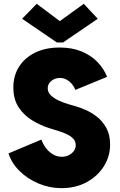

<svg xmlns="http://www.w3.org/2000/svg" viewBox="-20 -976 628 1004"><path d="M301.8 7.8Q238.8 7.8 181.4 -16.4Q124 -40.5 82.3 -81.8Q40.5 -123 24.4 -173.8L196.3 -246.1Q204.1 -224.1 219 -203.6Q233.9 -183.1 255.4 -169.7Q276.9 -156.2 303.7 -156.2Q323.7 -156.2 340.1 -164.6Q356.4 -172.9 366.2 -186.5Q376 -200.2 376 -216.8Q376 -237.8 361.8 -252Q347.7 -266.1 326.2 -275.9Q304.7 -285.6 281 -292.5Q257.3 -299.3 238.3 -305.7Q190.4 -320.8 147.2 -347.4Q104 -374 76.9 -415.8Q49.8 -457.5 49.8 -518.6Q49.8 -579.6 79.3 -626.7Q108.9 -673.8 163.3 -700.7Q217.8 -727.5 292 -727.5Q356 -727.5 405.3 -707.5Q454.6 -687.5 488.5 -652.8Q522.5 -618.2 540 -574.2L374 -505.9Q369.1 -520 357.9 -534.4Q346.7 -548.8 330.1 -558.6Q313.5 -568.4 293 -568.4Q267.6 -568.4 248.5 -553Q229.5 -537.6 229.5 -514.6Q229.5 -492.7 246.8 -476.6Q264.2 -460.4 289.3 -449.2Q314.5 -438 338.9 -430.9Q363.3 -423.8 377 -419.9Q397.9 -414.1 427.7 -401.1Q457.5 -388.2 486.8 -365.5Q516.1 -342.8 535.6 -307.6Q555.2 -272.5 555.7 -221.7Q556.2 -159.2 523.4 -106.9Q490.7 -54.7 433.3 -23.4Q376 7.8 301.8 7.8ZM171.9 -956.1 292 -866.2H293.9L418 -956.1L491.2 -877.9L309.6 -753.9H277.3L95.7 -877.9Z"/></svg>

Font: Reddit Sans Black
Style: Regular
Weight: 900
Version: Version 1.014